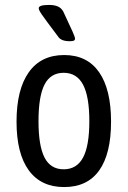

<svg xmlns="http://www.w3.org/2000/svg" viewBox="-20 -752 517 778"><path d="M240 6Q146 6 96.5 -62Q47 -130 47 -259Q47 -389 96.5 -459Q146 -529 240 -529Q333 -529 381.5 -459.5Q430 -390 430 -259Q430 -129 382 -61.5Q334 6 240 6ZM238 -66Q291 -66 316.5 -113.5Q342 -161 342 -261Q342 -361 316.5 -409Q291 -457 238 -457Q185 -457 160.5 -409.5Q136 -362 136 -261Q136 -161 160.5 -113.5Q185 -66 238 -66ZM263 -585Q245 -585 233.5 -589.5Q222 -594 216 -603Q189 -639 173 -660.5Q157 -682 149.5 -693Q142 -704 139.5 -709.5Q137 -715 137 -719Q137 -732 179 -732Q200 -732 214 -726Q228 -720 236 -706Q264 -646 274 -624Q284 -602 284 -595Q284 -590 279.5 -587.5Q275 -585 263 -585Z"/></svg>

Font: Asap Condensed VF Beta
Style: Regular
Weight: 400
Designer: Pablo Cosgaya
Foundry: Omnibus-Type
Version: Version 1.008